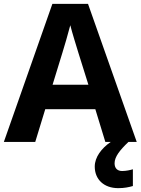

<svg xmlns="http://www.w3.org/2000/svg" viewBox="-20 -737 730 997"><path d="M527 0H555C507 33 472 79 472 128C472 194 519 240 594 240C626 240 649 235 670 229V142C657 146 635 151 614 151C591 151 575 138 575 111C575 77 602 43 647 0H690L437 -717H252L0 0H163L215 -170H475ZM387 -463 439 -297H253L304 -463C311 -485 335 -566 345 -606C355 -566 377 -496 387 -463Z"/></svg>

Font: Noto Sans Arabic UI
Style: Bold
Weight: 700
Designer: Monotype Design Team, Nadine Chahine and Nizar Qandah
Foundry: Monotype Imaging Inc.
Version: Version 2.010